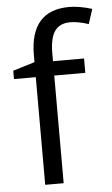

<svg xmlns="http://www.w3.org/2000/svg" viewBox="-54 -802 491 839"><g transform="rotate(-5 191.0 -382.5)"><path d="M327.1 -472.2H190.9V0H109.9V-472.2H14.2V-508.8L109.9 -538.1V-567.9Q109.9 -765.1 282.2 -765.1Q324.7 -765.1 381.8 -748L360.8 -683.1Q314 -698.2 280.8 -698.2Q234.9 -698.2 212.9 -667.7Q190.9 -637.2 190.9 -569.8V-535.2H327.1Z"/></g></svg>

Font: f02293617
Style: Regular
Weight: 400
Foundry: Ascender Corporation
Version: Version 1.10